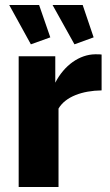

<svg xmlns="http://www.w3.org/2000/svg" viewBox="-20 -751 440 771"><path d="M17 -731 104 -573 182 -601 137 -731ZM191 -731 279 -573 356 -601 312 -731ZM388 -388V-532C382 -533 376 -533 362 -533C299 -532 238 -489 202 -419V-525H55V0H215V-315C243 -363 311 -387 388 -388Z"/></svg>

Font: FIGSv2-sans-serif ExtraBold
Style: Regular
Weight: 800
Designer: Matt McInerney, Pablo Impallari, Rodrigo Fuenzalida,Mirko Velimirovic
Foundry: Matt McInerney, Pablo Impallari, Rodrigo Fuenzalida
Version: Version 4.021;hotconv 1.0.109;makeotfexe 2.5.65596